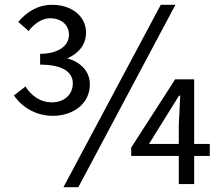

<svg xmlns="http://www.w3.org/2000/svg" viewBox="-20 -766 929 799"><path d="M200 -284C284 -284 354 -334 354 -415C354 -473 310 -510 260 -523C305 -543 338 -578 338 -630C338 -702 274 -746 198 -746C138 -746 93 -718 56 -675L99 -637C123 -668 155 -690 188 -690C236 -690 267 -662 267 -621C267 -576 223 -542 147 -542V-497C234 -497 283 -470 283 -419C283 -370 244 -340 196 -340C150 -340 112 -365 86 -406L38 -369C71 -320 129 -284 200 -284ZM244 13H306L710 -746H649ZM724 0H788V-117H853V-167H788V-436H709L526 -152V-117H724ZM724 -167H600L669 -278L725 -368H730L724 -247Z"/></svg>

Font: Noto Sans Mono CJK SC
Style: Regular
Weight: 400
Designer: Ryoko NISHIZUKA 西塚涼子 (kana, bopomofo & ideographs); Paul D. Hunt (Latin, Greek & Cyrillic); Sandoll Communications 산돌커뮤니
Foundry: Adobe
Version: Version 2.004;hotconv 1.0.118;makeotfexe 2.5.65603